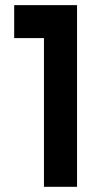

<svg xmlns="http://www.w3.org/2000/svg" viewBox="-20 -720 394 740"><path d="M276.9 0H149.4V-573.2H34.7V-700.2H276.9Z"/></svg>

Font: Audiowide
Style: Regular
Weight: 400
Designer: Astigmatic (AOETI)
Foundry: Astigmatic (AOETI)
Version: Version 1.002